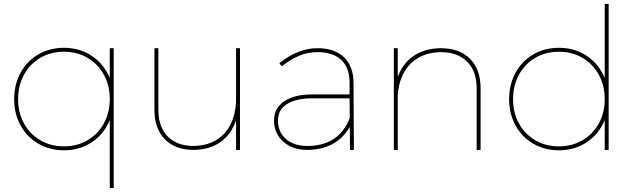

<svg xmlns="http://www.w3.org/2000/svg" viewBox="-20 -762 3229 976"><path d="M558 -517V194H538V-152Q509 -81 447.5 -39.5Q386 2 305 2Q233 2 175 -31.5Q117 -65 84.5 -124.5Q52 -184 52 -258Q52 -332 84.5 -392Q117 -452 175 -485.5Q233 -519 305 -519Q386 -519 447.5 -477.5Q509 -436 538 -365V-517ZM538 -258Q538 -327 508 -382Q478 -437 425 -468Q372 -499 305 -499Q238 -499 185 -468Q132 -437 102 -382Q72 -327 72 -258Q72 -189 102 -134.5Q132 -80 185 -49Q238 -18 305 -18Q372 -18 425 -49Q478 -80 508 -134.5Q538 -189 538 -258Z M1200 -517V0H1180V-151Q1156 -79 1101 -40Q1046 -1 965 0Q871 0 818 -54Q765 -108 765 -204V-517H785V-204Q785 -117 832.5 -68.5Q880 -20 965 -20Q1066 -22 1123 -86.5Q1180 -151 1180 -264V-517Z M1759 0 1758 -117Q1724 -58 1668.5 -29Q1613 0 1541 0Q1467 0 1420 -42Q1373 -84 1373 -149Q1373 -212 1424.5 -247Q1476 -282 1565 -282H1757V-345Q1756 -418 1714.5 -457.5Q1673 -497 1593 -497Q1544 -497 1500.5 -478.5Q1457 -460 1412 -425L1400 -441Q1496 -517 1593 -517Q1681 -517 1728.5 -471Q1776 -425 1777 -345L1779 0ZM1758 -162 1757 -262H1565Q1483 -262 1438 -232.5Q1393 -203 1393 -149Q1393 -91 1433.5 -55.5Q1474 -20 1542 -20Q1620 -20 1674 -54Q1728 -88 1758 -162Z M2423 -313V0H2403V-313Q2403 -400 2354.5 -448.5Q2306 -497 2220 -497Q2124 -495 2067 -438Q2010 -381 2002 -281V0H1982V-517H2002V-371Q2027 -440 2083 -478Q2139 -516 2220 -517Q2316 -517 2369.5 -463Q2423 -409 2423 -313Z M3074 -742V0H3054V-152Q3025 -81 2963.5 -39.5Q2902 2 2821 2Q2749 2 2691 -31.5Q2633 -65 2600.5 -124.5Q2568 -184 2568 -258Q2568 -332 2600.5 -392Q2633 -452 2691 -485.5Q2749 -519 2821 -519Q2902 -519 2963.5 -477.5Q3025 -436 3054 -365V-742ZM3054 -258Q3054 -327 3024 -382Q2994 -437 2941 -468Q2888 -499 2821 -499Q2754 -499 2701 -468Q2648 -437 2618 -382Q2588 -327 2588 -258Q2588 -189 2618 -134.5Q2648 -80 2701 -49Q2754 -18 2821 -18Q2888 -18 2941 -49Q2994 -80 3024 -134.5Q3054 -189 3054 -258Z"/></svg>

Font: Montserrat-Arabic Thin
Style: Regular
Weight: 250
Designer: Mohamed Gaber
Foundry: Kief Type Foundry
Version: Version 5.008